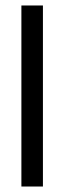

<svg xmlns="http://www.w3.org/2000/svg" viewBox="-20 -680 246 700"><path d="M136.5 0H58V-660H136.5Z"/></svg>

Font: Lucymar Sans
Style: Regular
Weight: 400
Foundry: The League of Moveable Type (original font) / Main changes by Cristiano Sobral with portions from Mirco Monsees
Version: Version 2.001;August 30, 2020;FontCreator 13.0.0.2681 64-bit